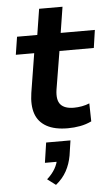

<svg xmlns="http://www.w3.org/2000/svg" viewBox="-62 -683 601 1030"><g transform="rotate(-5 238.5 -167.5)"><path d="M287 10Q216 10 172.5 -14.5Q129 -39 113.5 -84.5Q98 -130 108 -196L142 -407H43L58 -503H167L189 -642H315L293 -503H477L463 -407H278L244 -201Q236 -146 257.5 -121.5Q279 -97 329 -97Q350 -97 372 -101Q394 -105 413 -113L415 -16Q386 -2 353.5 4Q321 10 287 10ZM197 307 152 273Q180 248 195.5 221Q211 194 214 169L235 184H148L164 76H295L283 157Q275 202 254.5 239.5Q234 277 197 307Z"/></g></svg>

Font: Nunito Sans 6pt
Style: Bold Italic
Weight: 700
Italic angle: -9°
Version: Version 3.101;gftools[0.9.27]